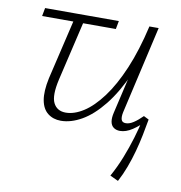

<svg xmlns="http://www.w3.org/2000/svg" viewBox="-71 -476 692 736"><g transform="rotate(10 274.5 -108.0)"><path d="M180 5Q150 5 129 -11.5Q108 -28 102 -61.5Q96 -95 107 -147L169 -410H207L146 -150Q131 -85 145 -57Q159 -29 193 -29Q226 -29 262 -52Q298 -75 333.5 -122.5Q369 -170 399.5 -242Q430 -314 452 -410H479Q454 -301 419 -222.5Q384 -144 343.5 -93.5Q303 -43 261 -19Q219 5 180 5ZM436 194 404 179Q425 141 441 100.5Q457 60 469 20Q481 -20 489 -56L511 -58Q506 -29 499.5 3.5Q493 36 484 69Q475 102 463 134Q451 166 436 194ZM40 -378 46 -410H333L327 -378ZM410 4Q395 4 385 -3.5Q375 -11 372.5 -25.5Q370 -40 375 -61L456 -410H488L410 -69Q406 -50 409.5 -39.5Q413 -29 427 -29Q441 -29 457 -39.5Q473 -50 491 -68L511 -58Q483 -29 458 -12.5Q433 4 410 4Z"/></g></svg>

Font: Ysabeau ExtraLight
Style: Italic
Weight: 250
Italic angle: -12°
Version: Version 2.000;gftools[0.9.27.dev2+g8671c4b]